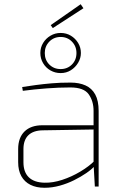

<svg xmlns="http://www.w3.org/2000/svg" viewBox="-20 -883 578 909"><path d="M362 -863 375 -844 230 -750 220 -764ZM314 -492Q355 -492 385 -478.5Q415 -465 431 -435.5Q447 -406 447 -358V0H429L423 -106V-112V-358Q423 -404 400 -436.5Q377 -469 313 -469Q259 -469 200 -464.5Q141 -460 88 -453L85 -471Q117 -476 150.5 -480.5Q184 -485 224 -488.5Q264 -492 314 -492ZM427 -290 426 -270 181 -266Q137 -265 114 -242.5Q91 -220 91 -177V-115Q91 -68 116.5 -43.5Q142 -19 191 -18Q230 -17 274.5 -31.5Q319 -46 360 -70.5Q401 -95 428 -122V-97Q414 -81 388.5 -63.5Q363 -46 331 -30Q299 -14 263 -4Q227 6 191 6Q152 6 124 -8Q96 -22 81 -49Q66 -76 66 -115V-177Q66 -231 96 -260.5Q126 -290 181 -290ZM267 -727Q294 -727 315.5 -714Q337 -701 350 -679.5Q363 -658 363 -632Q363 -608 350 -586Q337 -564 315.5 -550.5Q294 -537 267 -537Q241 -537 219 -549.5Q197 -562 184 -584Q171 -606 171 -632Q171 -658 184 -679.5Q197 -701 219 -714Q241 -727 267 -727ZM267 -708Q235 -708 213.5 -686Q192 -664 192 -632Q192 -599 213.5 -577.5Q235 -556 267 -556Q299 -556 320.5 -577.5Q342 -599 342 -632Q342 -664 320.5 -686Q299 -708 267 -708Z"/></svg>

Font: Exo 2 Thin
Style: Regular
Weight: 250
Designer: Natanael Gama
Foundry: Natanael Gama
Version: Version 2.010